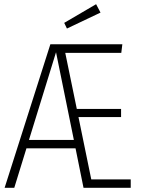

<svg xmlns="http://www.w3.org/2000/svg" viewBox="-20 -895 678 915"><path d="M415 -40H603V0H378L340 -188H106L48 0H2L220 -684H563L558 -643H291L346 -376H557V-337H354ZM118 -228H332L247 -646ZM438 -875 459 -835 299 -759 286 -786Z"/></svg>

Font: Fira Sans Extra Condensed ExtraLight
Style: Regular
Weight: 275
Width: 1
Designer: Carrois Corporate & Edenspiekermann AG
Foundry: Carrois Corporate GbR & Edenspiekermann AG
Version: Version 4.203